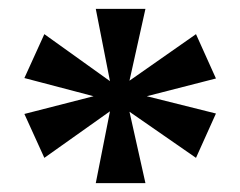

<svg xmlns="http://www.w3.org/2000/svg" viewBox="-20 -780 542 433"><path d="M196 -367 228 -529 80 -424 35 -523 191 -563 35 -604 80 -703 228 -597 196 -760H308L272 -598L422 -703L467 -603L311 -563L467 -524L422 -424L272 -528L308 -367Z"/></svg>

Font: Noto Serif Yezidi
Style: Bold
Weight: 700
Designer: Dalton Maag Ltd
Foundry: Dalton Maag Ltd
Version: Version 1.001; ttfautohint (v1.8.4.7-5d5b)